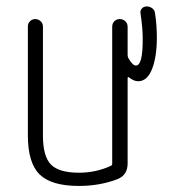

<svg xmlns="http://www.w3.org/2000/svg" viewBox="-20 -580 540 609"><path d="M230.5 9.8Q142.6 9.8 105.5 -26.9Q68.4 -63.5 68.4 -150.4V-496.1Q68.4 -505.9 75.2 -512.7Q82 -519.5 91.8 -519.5Q101.6 -519.5 108.9 -512.7Q116.2 -505.9 116.2 -496.1V-150.4Q116.2 -84 141.6 -58.1Q167 -32.2 230.5 -32.2Q284.2 -32.2 331.1 -53.7Q335.9 -55.7 335.9 -60.5V-495.1Q335.9 -505.9 342.8 -512.7Q349.6 -519.5 359.9 -519.5Q370.1 -519.5 377.4 -512.7Q384.8 -505.9 384.8 -495.1V-405.3Q384.8 -402.3 386.7 -396.5Q400.4 -372.1 411.1 -372.1Q433.6 -372.1 432.6 -460Q432.6 -490.2 425.8 -537.1Q423.8 -545.9 429.7 -552.7Q435.5 -559.6 445.3 -559.6Q455.1 -559.6 462.9 -553.7Q470.7 -547.9 471.7 -538.1Q477.5 -502 477.5 -460Q477.5 -400.4 462.4 -361.3Q447.3 -322.3 418 -322.3Q404.3 -322.3 388.7 -335Q387.7 -335.9 386.2 -335Q384.8 -334 384.8 -333V-61.5Q384.8 -24.4 352.5 -11.7Q295.9 9.8 230.5 9.8Z"/></svg>

Font: Rounded-L Mgen+ 1mn light
Style: Regular
Weight: 200
Designer: [Source Han Sans]
Ryoko NISHIZUKA  (kana & ideographs); Paul D. Hunt (Latin, Greek & Cyrillic); Wenlong ZHANG  (bopomofo
Version: Version 1.059.20150602